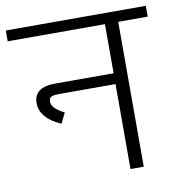

<svg xmlns="http://www.w3.org/2000/svg" viewBox="-84 -702 718 770"><g transform="rotate(-10 275.0 -317.0)"><path d="M560 -634V-590H440V0H386V-346H156Q133 -346 124 -341Q115 -336 115 -321Q115 -295 166 -269L145 -227Q61 -264 61 -326Q61 -358 83 -374Q105 -390 146 -390H386V-590H-10V-634Z"/></g></svg>

Font: Biryani ExtraLight
Style: Regular
Weight: 275
Designer: Dan Reynolds and Mathieu Reguer
Foundry: Dan Reynolds and Mathieu Reguer
Version: Version 1.004; ttfautohint (v1.1) -l 5 -r 5 -G 72 -x 0 -D la